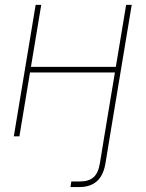

<svg xmlns="http://www.w3.org/2000/svg" viewBox="-20 -549 586 773"><path d="M298.8 204.1Q292.5 204.1 282.2 204.1Q272 204.1 263.7 204.1L267.1 181.6Q276.4 181.6 286.1 181.6Q295.9 181.6 302.2 181.6Q337.4 181.6 356.7 164.6Q376 147.5 382.3 107.4L399.9 0H422.4L404.8 107.4Q396.5 157.2 370.1 180.7Q343.8 204.1 298.8 204.1ZM457 -279.8 453.1 -257.3H92.8L96.7 -279.8ZM146 -529.3 58.1 0H35.6L123.5 -529.3ZM510.3 -529.3 422.4 0H399.9L487.8 -529.3Z"/></svg>

Font: Inter 24pt Thin
Style: Italic
Weight: 250
Italic angle: -9.3988°
Version: Version 4.001;git-66647c0bb